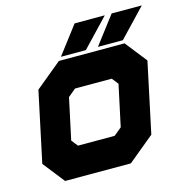

<svg xmlns="http://www.w3.org/2000/svg" viewBox="-102 -785 855 882"><g transform="rotate(-15 325.0 -344.0)"><path d="M100.5 0 19.5 -103 90.5 -437 215.5 -540H528L609 -437L538 -103L413 0ZM155.5 -71H394L474.5 -141L530.5 -403L479 -470H236.5L156 -403L100 -141ZM155.5 -71 100 -141 156 -403 236.5 -470H479L530.5 -403L474.5 -141L394 -71ZM199.5 -141.5H374L411 -172L453 -368L429 -398.5H254.5L217.5 -368L175.5 -172ZM405.5 -556 506 -688H649.5L524 -556ZM313 -587H312.5L368.5 -652.5H369ZM229.5 -556 330 -688H473.5L348 -556ZM489 -587H488.5L544.5 -652.5H545Z"/></g></svg>

Font: Tourney Black
Style: Italic
Weight: 900
Italic angle: -12°
Version: Version 1.015